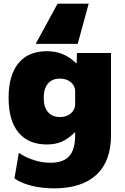

<svg xmlns="http://www.w3.org/2000/svg" viewBox="-20 -810 681 1050"><path d="M295 -790H465L405 -570H175ZM275 220Q209 220 153 206Q97 192 59 166L83 26Q120 51 165 65.5Q210 80 256 80Q326 80 358.5 44Q391 8 391 -70V-86H389Q352 -50 317.5 -35Q283 -20 236 -20Q135 -20 81 -85.5Q27 -151 27 -275Q27 -399 81 -464.5Q135 -530 236 -530Q283 -530 321.5 -514.5Q360 -499 397 -464H399L401 -520H587V-70Q587 72 507 146Q427 220 275 220ZM307 -170Q332 -170 350.5 -179Q369 -188 380 -204Q391 -220 391 -240V-310Q391 -331 380 -346.5Q369 -362 350.5 -371Q332 -380 307 -380Q265 -380 242 -352.5Q219 -325 219 -275Q219 -225 242 -197.5Q265 -170 307 -170Z"/></svg>

Font: M PLUS 2 Black
Style: Regular
Weight: 900
Designer: Coji Morishita
Foundry: UNDERFOREST DESIGN
Version: Version 1.001